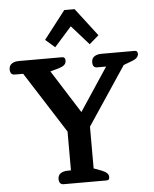

<svg xmlns="http://www.w3.org/2000/svg" viewBox="-62 -1003 843 1054"><g transform="rotate(-5 359.5 -476.0)"><path d="M213 -798 332 -952H389L507 -798L455 -753L360 -860L265 -753ZM220 -30Q220 -51 235 -61.5Q250 -72 276 -72H292V-286L77 -623H30Q18 -623 11.5 -631Q5 -639 5 -653Q5 -674 20 -684.5Q35 -695 60 -695H298Q315 -695 315 -676Q315 -660 304.5 -651Q294 -642 274 -636L227 -623L377 -386L534 -623H484Q460 -623 460 -653Q460 -674 475 -684.5Q490 -695 515 -695H698Q714 -695 714 -678Q714 -655 681 -642L631 -623L417 -302V-72L460 -56Q480 -48 489 -39Q498 -30 498 -17Q498 -9 494.5 -4.5Q491 0 481 0H245Q233 0 226.5 -8Q220 -16 220 -30Z"/></g></svg>

Font: Maitree SemiBold
Style: Regular
Weight: 600
Designer: CadsonDemak Team
Foundry: CadsonDemak
Version: Version 1.001